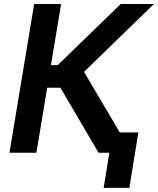

<svg xmlns="http://www.w3.org/2000/svg" viewBox="-20 -747 773 939"><path d="M26.3 0 147 -727.3H278.8L229 -428.3H262.1L570.3 -727.3H732.6L391 -395.6L565.7 -99.4H656.6L612.6 171.9H486.9L514.9 0H462L275.6 -317.8H210.9L158 0Z"/></svg>

Font: Inter P Semi Bold
Style: Italic
Weight: 600
Italic angle: 9.39999°
Designer: Rasmus Andersson
Foundry: rsms
Version: Version 3.018;git-588b23468